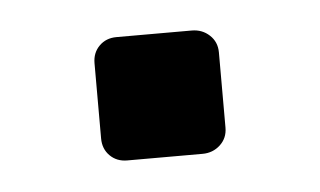

<svg xmlns="http://www.w3.org/2000/svg" viewBox="-26 -150 305 183"><g transform="rotate(-5 126.0 -59.0)"><path d="M90 0Q80 0 73.5 -6.5Q67 -13 67 -23V-95Q67 -105 73.5 -111.5Q80 -118 90 -118H162Q172 -118 179 -111.5Q186 -105 186 -95V-23Q186 -13 179 -6.5Q172 0 162 0Z"/></g></svg>

Font: RubikRegular
Style: Regular
Weight: 400
Designer: Hubert and Fischer
Foundry: Hubert and Fischer
Version: Version 2.300;gftools[0.9.30]